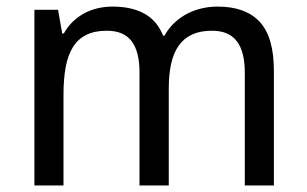

<svg xmlns="http://www.w3.org/2000/svg" viewBox="-20 -566 936 586"><path d="M727.1 0V-345.2Q727.1 -408.7 702.6 -440.4Q678.2 -472.2 627 -472.2Q591.3 -472.2 566.4 -460.7Q541.5 -449.2 525.6 -427Q509.8 -404.8 502.4 -371.8Q495.1 -338.9 495.1 -295.9V0H405.8V-345.2Q405.8 -408.7 381.6 -440.4Q357.4 -472.2 306.2 -472.2Q268.6 -472.2 243.2 -459.5Q217.8 -446.8 202.4 -421.9Q187 -397 180.4 -360.8Q173.8 -324.7 173.8 -277.8V0H85V-536.1H157.2L169.9 -463.9H174.8Q186.5 -484.9 202.6 -500.2Q218.8 -515.6 238 -525.9Q257.3 -536.1 279.1 -541Q300.8 -545.9 323.2 -545.9Q381.8 -545.9 420.7 -524.4Q459.5 -502.9 478 -457H481.9Q494.6 -480 512.5 -496.6Q530.3 -513.2 551.5 -524.2Q572.8 -535.2 596.2 -540.5Q619.6 -545.9 644 -545.9Q729.5 -545.9 772.7 -499.3Q815.9 -452.6 815.9 -350.1V0Z"/></svg>

Font: Droid Sans
Style: Regular
Weight: 400
Version: Version 1.00 build 113